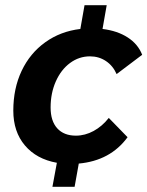

<svg xmlns="http://www.w3.org/2000/svg" viewBox="-20 -688 565 736"><path d="M397 -236 469 -162Q403 -72 282 -61L266 28H181L198 -64Q120 -78 75.5 -130.5Q31 -183 31 -264Q31 -349 63 -416.5Q95 -484 153.5 -526Q212 -568 288 -577L304 -668H389L373 -577Q430 -570 469.5 -544.5Q509 -519 525 -478L427 -404Q413 -436 386 -454Q359 -472 325 -472Q283 -472 248.5 -446.5Q214 -421 194 -376Q174 -331 174 -276Q174 -224 199.5 -196Q225 -168 271 -168Q306 -168 339 -186Q372 -204 397 -236Z"/></svg>

Font: Sarabun ExtraBold
Style: Italic
Weight: 800
Italic angle: -10°
Designer: Suppakit Chalermlarp | Katatrad Co.,Ltd.
Foundry: Cadson Demak Co.,Ltd.
Version: Version 1.000; ttfautohint (v1.6)